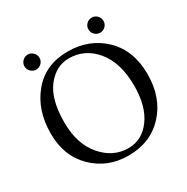

<svg xmlns="http://www.w3.org/2000/svg" viewBox="-172 -904 1038 1063"><g transform="rotate(-30 347.0 -372.0)"><path d="M331 -622Q249 -622 191 -548Q133 -474 133 -327Q133 -189 203 -107.5Q273 -26 370 -26Q458 -26 514 -102.5Q570 -179 570 -310Q570 -456 502 -539Q434 -622 331 -622ZM666 -329Q666 -179 579 -84.5Q492 10 350 10Q218 10 127.5 -78Q37 -166 37 -310Q37 -460 119.5 -559Q202 -658 344 -658Q483 -658 574.5 -569Q666 -480 666 -329ZM111.5 -672Q97 -686 97 -706Q97 -726 111.5 -740Q126 -754 145 -754Q164 -754 178.5 -740Q193 -726 193 -706Q193 -686 178.5 -672Q164 -658 145 -658Q126 -658 111.5 -672ZM520 -672Q506 -686 506 -706Q506 -726 520 -740Q534 -754 554 -754Q574 -754 588 -740Q602 -726 602 -706Q602 -686 588 -672Q574 -658 554 -658Q534 -658 520 -672Z"/></g></svg>

Font: Fedorovsk Unicode
Style: Medium
Weight: 500
Designer: Aleksandr Andreev and Nikita Simmons
Version: Version 3.2